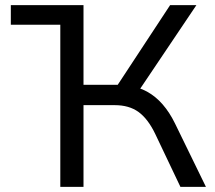

<svg xmlns="http://www.w3.org/2000/svg" viewBox="-20 -725 836 745"><path d="M22 -629V-705H304V-629ZM214 0V-705H304V-396H449L425 -378L640 -705H742L512 -363L476 -392Q517 -388 550.5 -369.5Q584 -351 611 -320Q638 -289 659 -246L779 0H680L582 -206Q554 -264 517.5 -290.5Q481 -317 425 -317H304V0Z"/></svg>

Font: Nunito Sans 8pt
Style: Regular
Weight: 400
Version: Version 3.101;gftools[0.9.27]